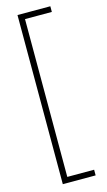

<svg xmlns="http://www.w3.org/2000/svg" viewBox="-150 -848 623 1113"><g transform="rotate(-15 161.0 -291.5)"><path d="M277 216H80V-799H277V-765H116V182H277Z"/></g></svg>

Font: Noto Sans Sinhala UI SemiCondensed ExtraLight
Style: Regular
Weight: 200
Width: 4
Designer: Jelle Bosma - Monotype Design Team
Foundry: Monotype Imaging Inc.
Version: Version 2.006; ttfautohint (v1.8.4.7-5d5b)